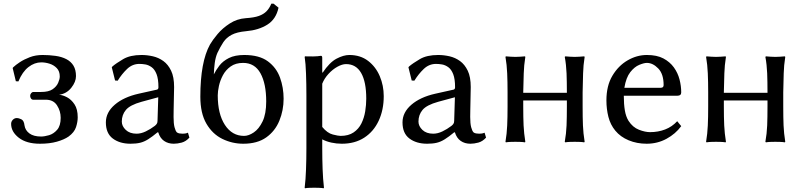

<svg xmlns="http://www.w3.org/2000/svg" viewBox="-20 -760 4309 1029"><path d="M201.2 -425.8Q165 -425.8 132.6 -400.6Q100.1 -375.5 78.6 -323.7L64.9 -324.7L47.9 -395.5L50.8 -399.4Q63.5 -411.6 86.4 -426.8Q109.4 -441.9 140.1 -453.6Q170.9 -465.3 208.5 -465.3Q242.7 -465.3 276.6 -460.7Q310.5 -456.1 335.9 -442.9Q360.4 -430.2 373.8 -408Q387.2 -385.7 387.2 -352.1Q387.2 -321.3 362.1 -289.6Q336.9 -257.8 296.4 -252Q315.9 -251 339.1 -238.8Q362.3 -226.6 379.4 -200.7Q396.5 -174.8 396.5 -131.3Q396.5 -106.9 387.5 -78.9Q378.4 -50.8 347.7 -28.3Q323.7 -11.7 284.9 -0.7Q246.1 10.3 194.3 10.3Q122.1 10.3 80.8 -21.7Q39.6 -53.7 39.6 -96.2Q39.6 -108.4 48.6 -117.9Q57.6 -127.4 70.8 -127.4Q79.6 -127.4 94 -120.8Q108.4 -114.3 111.3 -87.9Q115.2 -61.5 137.7 -44.9Q160.2 -28.3 200.2 -28.3Q218.3 -28.3 242.7 -35.4Q267.1 -42.5 286.1 -64.2Q305.2 -85.9 305.2 -128.4Q305.2 -165 285.6 -195.3Q266.1 -225.6 225.6 -225.6H157.7Q150.4 -225.6 146 -232.2Q141.6 -238.8 141.6 -246.1Q141.6 -254.9 147.2 -261Q152.8 -267.1 157.7 -267.1H200.2Q240.7 -267.1 262 -281.7Q283.2 -296.4 291.7 -316.2Q300.3 -335.9 300.3 -350.1Q300.3 -378.4 284.2 -395Q268.1 -411.6 245.4 -418.7Q222.7 -425.8 201.2 -425.8Z M828.1 -50.8H824.2Q795.9 -27.3 774.2 -13.7Q752.4 0 731 5.1Q709.5 10.3 679.7 10.3Q621.6 10.3 584.5 -17.6Q547.4 -45.4 547.4 -104Q547.4 -157.7 595 -198.7Q642.6 -239.7 723.1 -257.8L821.8 -279.8Q829.1 -282.2 829.1 -292.5Q829.1 -336.9 819.1 -362.5Q809.1 -388.2 792.7 -399.9Q776.4 -411.6 759.3 -414.6Q742.2 -417.5 727.1 -417.5Q689.5 -417.5 661.1 -390.4Q632.8 -363.3 610.8 -327.6L596.7 -328.6L579.1 -399.4L582.5 -403.8Q602.5 -420.9 640.1 -443.1Q677.7 -465.3 738.3 -465.3Q768.6 -465.3 799.3 -458.3Q830.1 -451.2 855.5 -432.9Q880.9 -414.6 897 -381.1Q913.1 -347.7 913.1 -293.5Q913.1 -289.6 912.6 -268.8Q912.1 -248 911.6 -221.2Q911.1 -194.3 910.6 -169.9Q910.2 -145.5 910.2 -133.3Q910.2 -98.1 915.3 -78.4Q920.4 -58.6 927.7 -50.8Q933.1 -46.4 941.9 -44.9Q950.7 -43.5 958.5 -43.5Q964.8 -43.5 971.9 -44.4Q979 -45.4 987.3 -48.8L995.1 -22.5Q976.6 -2 953.9 4.2Q931.2 10.3 911.1 10.3Q880.9 10.3 859.1 -4.9Q837.4 -20 828.1 -50.8ZM828.1 -238.8 738.3 -214.4Q676.8 -197.3 654.8 -170.9Q632.8 -144.5 632.8 -108.4Q632.8 -84 654.1 -63.7Q675.3 -43.5 711.9 -43.5Q735.8 -43.5 761.2 -55.7Q786.6 -67.9 809.1 -85Q815.4 -89.8 819.8 -95.9Q824.2 -102.1 824.2 -112.3Z M1053.7 -241.7Q1053.7 -428.2 1105.5 -521.5Q1119.6 -545.9 1146 -577.4Q1172.4 -608.9 1211.2 -634Q1250 -659.2 1297.4 -662.6Q1342.3 -665.5 1367.4 -674.6Q1392.6 -683.6 1408.2 -699.5Q1423.8 -715.3 1434.1 -740.2H1446.3L1472.7 -718.8Q1459.5 -657.2 1412.8 -627.9Q1366.2 -598.6 1298.8 -592.8Q1250 -588.4 1221.7 -573.5Q1193.4 -558.6 1177.2 -534.2Q1161.1 -509.8 1145 -476.1Q1134.8 -452.1 1130.9 -422.1Q1127 -392.1 1126 -361.3Q1136.7 -383.3 1155.5 -408Q1174.3 -432.6 1206.8 -449Q1239.3 -465.3 1289.1 -465.3Q1369.6 -465.3 1415.5 -431.4Q1461.4 -397.5 1480.7 -344Q1500 -290.5 1500 -231Q1500 -168.9 1477.3 -113.3Q1454.6 -57.6 1407 -23.7Q1359.4 10.3 1283.7 10.3Q1224.6 10.3 1171.6 -15.6Q1118.7 -41.5 1086.2 -97.2Q1053.7 -152.8 1053.7 -241.7ZM1282.7 -422.9Q1242.7 -422.9 1216.1 -403.8Q1189.5 -384.8 1174.6 -356.7Q1159.7 -328.6 1153.3 -299.3Q1147 -270 1147 -249Q1147 -149.4 1185.3 -90.6Q1223.6 -31.7 1288.1 -31.7Q1312.5 -31.7 1340.1 -50.3Q1367.7 -68.8 1387.2 -109.1Q1406.7 -149.4 1406.7 -216.3Q1406.7 -311.5 1376 -367.2Q1345.2 -422.9 1282.7 -422.9Z M1707 -373 1709 -370.1Q1746.1 -425.8 1783.7 -445.6Q1821.3 -465.3 1852.1 -465.3Q1911.6 -465.3 1952.9 -433.6Q1994.1 -401.9 2015.4 -351.6Q2036.6 -301.3 2036.6 -244.6Q2036.6 -170.9 2009.5 -112.8Q1982.4 -54.7 1932.1 -22.2Q1881.8 10.3 1812 10.3Q1783.2 10.3 1755.6 4.2Q1728 -2 1707 -13.2V34.2Q1707 93.3 1709 146.7Q1710.9 200.2 1716.3 246.1L1714.4 249Q1705.1 247.1 1689.5 246.6Q1673.8 246.1 1664.6 246.1Q1654.8 246.1 1639.4 246.6Q1624 247.1 1614.7 249L1612.8 246.1Q1618.2 202.1 1620.1 147.2Q1622.1 92.3 1622.1 34.2V-249Q1622.1 -308.6 1620.1 -364.7Q1618.2 -420.9 1612.8 -455.1L1614.7 -458Q1632.3 -457 1658 -457.5Q1683.6 -458 1700.2 -460.9Q1707 -460.9 1707 -450.2ZM1707 -311.5V-79.6Q1734.4 -46.4 1763.7 -39.1Q1793 -31.7 1805.2 -31.7Q1847.7 -31.7 1875 -50.3Q1902.3 -68.8 1917 -98.6Q1931.6 -128.4 1937.3 -163.3Q1942.9 -198.2 1942.9 -231Q1942.9 -321.3 1915.5 -368.9Q1888.2 -416.5 1834.5 -416.5Q1814 -416.5 1788.3 -402.3Q1762.7 -388.2 1740.5 -364Q1718.3 -339.8 1707 -311.5Z M2418 -50.8H2414.1Q2385.7 -27.3 2364 -13.7Q2342.3 0 2320.8 5.1Q2299.3 10.3 2269.5 10.3Q2211.4 10.3 2174.3 -17.6Q2137.2 -45.4 2137.2 -104Q2137.2 -157.7 2184.8 -198.7Q2232.4 -239.7 2313 -257.8L2411.6 -279.8Q2418.9 -282.2 2418.9 -292.5Q2418.9 -336.9 2408.9 -362.5Q2398.9 -388.2 2382.6 -399.9Q2366.2 -411.6 2349.1 -414.6Q2332 -417.5 2316.9 -417.5Q2279.3 -417.5 2251 -390.4Q2222.7 -363.3 2200.7 -327.6L2186.5 -328.6L2168.9 -399.4L2172.4 -403.8Q2192.4 -420.9 2230 -443.1Q2267.6 -465.3 2328.1 -465.3Q2358.4 -465.3 2389.2 -458.3Q2419.9 -451.2 2445.3 -432.9Q2470.7 -414.6 2486.8 -381.1Q2502.9 -347.7 2502.9 -293.5Q2502.9 -289.6 2502.4 -268.8Q2502 -248 2501.5 -221.2Q2501 -194.3 2500.5 -169.9Q2500 -145.5 2500 -133.3Q2500 -98.1 2505.1 -78.4Q2510.3 -58.6 2517.6 -50.8Q2522.9 -46.4 2531.7 -44.9Q2540.5 -43.5 2548.3 -43.5Q2554.7 -43.5 2561.8 -44.4Q2568.8 -45.4 2577.1 -48.8L2585 -22.5Q2566.4 -2 2543.7 4.2Q2521 10.3 2501 10.3Q2470.7 10.3 2449 -4.9Q2427.2 -20 2418 -50.8ZM2418 -238.8 2328.1 -214.4Q2266.6 -197.3 2244.6 -170.9Q2222.7 -144.5 2222.7 -108.4Q2222.7 -84 2243.9 -63.7Q2265.1 -43.5 2301.8 -43.5Q2325.7 -43.5 2351.1 -55.7Q2376.5 -67.9 2398.9 -85Q2405.3 -89.8 2409.7 -95.9Q2414.1 -102.1 2414.1 -112.3Z M2700.2 -265.1Q2700.2 -321.3 2698.2 -366.9Q2696.3 -412.6 2689 -455.1L2691.4 -458Q2701.2 -457 2716.8 -456.1Q2732.4 -455.1 2742.2 -455.1Q2752 -455.1 2767.6 -456.1Q2783.2 -457 2793.5 -458L2795.4 -455.1Q2788.1 -409.2 2786.9 -366.9Q2785.6 -324.7 2784.2 -265.1V-262.7H3018.1V-265.1Q3018.1 -321.3 3016.4 -366.9Q3014.6 -412.6 3006.8 -455.1L3009.8 -458Q3019 -457 3034.7 -456.1Q3050.3 -455.1 3060.1 -455.1Q3069.8 -455.1 3085.7 -456.1Q3101.6 -457 3110.8 -458L3113.3 -455.1Q3106 -409.2 3105 -366.9Q3104 -324.7 3102.5 -265.1V-189.9Q3102.5 -130.4 3104.2 -87.9Q3106 -45.4 3113.3 0L3110.8 2.9Q3101.6 1 3085.7 0.5Q3069.8 0 3060.1 0Q3050.3 0 3034.7 0.5Q3019 1 3009.8 2.9L3006.8 0Q3014.6 -43.5 3016.4 -87.4Q3018.1 -131.3 3018.1 -189.9V-221.7H2784.2V-189.9Q2784.2 -130.4 2786.1 -87.9Q2788.1 -45.4 2795.4 0L2793.5 2.9Q2783.2 1 2767.6 0.5Q2752 0 2742.2 0Q2732.4 0 2716.8 0.5Q2701.2 1 2691.4 2.9L2689 0Q2696.3 -43.5 2698.2 -87.4Q2700.2 -131.3 2700.2 -189.9Z M3609.4 -110.4 3630.9 -84Q3600.6 -42.5 3552 -16.1Q3503.4 10.3 3445.8 10.3Q3393.1 10.3 3349.1 -8.1Q3305.2 -26.4 3277.8 -59.6Q3251.5 -91.3 3240.7 -133.5Q3230 -175.8 3230 -221.7Q3230 -300.3 3262 -354Q3293.9 -407.7 3343.5 -436.5Q3393.1 -465.3 3446.8 -465.3Q3500.5 -465.3 3535.4 -446.8Q3570.3 -428.2 3591.6 -398.7Q3612.8 -369.1 3621.8 -334.2Q3630.9 -299.3 3630.9 -265.1Q3630.9 -247.1 3611.3 -247.1H3323.2Q3323.2 -201.2 3328.9 -168Q3334.5 -134.8 3348.6 -112.3Q3371.1 -77.6 3404.3 -64.7Q3437.5 -51.8 3463.9 -51.8Q3507.3 -51.8 3544.7 -66.2Q3582 -80.6 3609.4 -110.4ZM3326.2 -289.6H3521.5Q3536.6 -289.6 3536.6 -304.2Q3536.6 -363.3 3507.8 -393.1Q3479 -422.9 3446.8 -422.9Q3431.6 -422.9 3406 -412.4Q3380.4 -401.9 3357.9 -373.3Q3335.4 -344.7 3326.2 -289.6Z M3775.4 -265.1Q3775.4 -321.3 3773.4 -366.9Q3771.5 -412.6 3764.2 -455.1L3766.6 -458Q3776.4 -457 3792 -456.1Q3807.6 -455.1 3817.4 -455.1Q3827.1 -455.1 3842.8 -456.1Q3858.4 -457 3868.7 -458L3870.6 -455.1Q3863.3 -409.2 3862.1 -366.9Q3860.8 -324.7 3859.4 -265.1V-262.7H4093.3V-265.1Q4093.3 -321.3 4091.6 -366.9Q4089.8 -412.6 4082 -455.1L4085 -458Q4094.2 -457 4109.9 -456.1Q4125.5 -455.1 4135.3 -455.1Q4145 -455.1 4160.9 -456.1Q4176.8 -457 4186 -458L4188.5 -455.1Q4181.2 -409.2 4180.2 -366.9Q4179.2 -324.7 4177.7 -265.1V-189.9Q4177.7 -130.4 4179.4 -87.9Q4181.2 -45.4 4188.5 0L4186 2.9Q4176.8 1 4160.9 0.5Q4145 0 4135.3 0Q4125.5 0 4109.9 0.5Q4094.2 1 4085 2.9L4082 0Q4089.8 -43.5 4091.6 -87.4Q4093.3 -131.3 4093.3 -189.9V-221.7H3859.4V-189.9Q3859.4 -130.4 3861.3 -87.9Q3863.3 -45.4 3870.6 0L3868.7 2.9Q3858.4 1 3842.8 0.5Q3827.1 0 3817.4 0Q3807.6 0 3792 0.5Q3776.4 1 3766.6 2.9L3764.2 0Q3771.5 -43.5 3773.4 -87.4Q3775.4 -131.3 3775.4 -189.9Z"/></svg>

Font: Kurinto Seri
Style: Regular
Weight: 400
Designer: Kurinto was developed by Clint Goss from a range of fonts that are compatible with the SIL Open Font License Version 1.1
Foundry: Clinton F. Goss
Version: Version 2.196; July 25, 2020